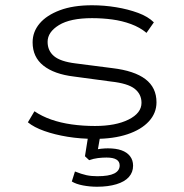

<svg xmlns="http://www.w3.org/2000/svg" viewBox="-20 -520 700 730"><path d="M341 8Q286 8 237 0Q188 -8 148.5 -22Q109 -36 86 -55L111 -97Q139 -78 174.5 -65.5Q210 -53 252.5 -47Q295 -41 341 -41Q420 -41 469 -65.5Q518 -90 518 -129Q518 -162 492 -182.5Q466 -203 402 -210L261 -229Q186 -238 145 -270.5Q104 -303 104 -359Q104 -399 130.5 -430.5Q157 -462 207.5 -481Q258 -500 330 -500Q376 -500 421.5 -492.5Q467 -485 505 -471Q543 -457 565 -435L537 -395Q512 -416 478 -428.5Q444 -441 406.5 -446Q369 -451 330 -451Q247 -451 204 -424.5Q161 -398 161 -361Q161 -327 185.5 -306.5Q210 -286 267 -279L407 -261Q491 -251 533 -219Q575 -187 575 -131Q575 -90 546 -58.5Q517 -27 464.5 -9.5Q412 8 341 8ZM349 190Q322 190 295.5 185Q269 180 253 170L265 132Q290 142 308.5 146Q327 150 350 150Q394 150 414.5 139.5Q435 129 435 109Q435 94 422.5 86.5Q410 79 385 79Q369 79 352.5 81Q336 83 319 89L303 74L318 -20H364L351 55L329 52Q350 47 364.5 45.5Q379 44 390 44Q421 44 442 51.5Q463 59 474.5 74Q486 89 486 110Q486 135 470 153Q454 171 422.5 180.5Q391 190 349 190Z"/></svg>

Font: Nunito Sans 7pt Expanded ExtraLight
Style: Regular
Weight: 250
Width: 7
Designer: Vernon Adams
Foundry: Vernon Adams
Version: Version 3.101;gftools[0.9.27]